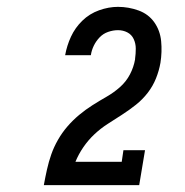

<svg xmlns="http://www.w3.org/2000/svg" viewBox="-20 -863 540 560"><path d="M108 -323V-324Q112 -346 117 -368.5Q122 -391 129.5 -412.5Q137 -434 149 -455Q161 -476 176.5 -494Q192 -512 210.5 -527.5Q229 -543 249.5 -556Q270 -569 291 -581Q312 -593 330 -609Q348 -625 359 -646Q370 -667 374 -690Q374 -691 374 -691Q374 -691 374 -692Q376 -706 376 -721Q376 -736 370 -749Q364 -762 351.5 -768.5Q339 -775 324 -775Q310 -775 295.5 -770Q281 -765 270.5 -754Q260 -743 253.5 -729.5Q247 -716 245 -702H170Q175 -730 187 -756Q199 -782 220 -802.5Q241 -823 269 -833Q297 -843 324 -843Q355 -843 384 -832.5Q413 -822 430 -798Q447 -774 450 -743Q453 -712 448 -680Q444 -657 435 -634.5Q426 -612 411 -592.5Q396 -573 376.5 -557.5Q357 -542 336 -528.5Q315 -515 294 -501.5Q273 -488 255 -471Q237 -454 223 -433.5Q209 -413 200 -391H335L340 -425H403L386 -323Z"/></svg>

Font: Iosevka Slab
Style: Italic
Weight: 400
Italic angle: -9°
Monospace: yes
Designer: Belleve Invis
Foundry: Belleve Invis
Version: Version 11.1.0; ttfautohint (v1.8.3)